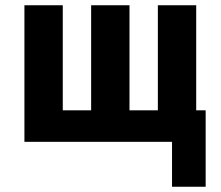

<svg xmlns="http://www.w3.org/2000/svg" viewBox="-20 -540 840 731"><path d="M763 171H635V0H73V-520H219V-120H327V-520H473V-120H581V-520H727V-120H763Z"/></svg>

Font: Iosevka Aile Heavy
Style: Regular
Weight: 900
Designer: Belleve Invis
Foundry: Belleve Invis
Version: Version 31.1.0; ttfautohint (v1.8.4)